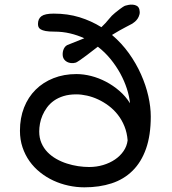

<svg xmlns="http://www.w3.org/2000/svg" viewBox="-20 -800 737 822"><path d="M65.4 -240.2Q65.4 -294.9 83 -339.6Q100.6 -384.3 132.6 -416Q164.6 -447.8 209 -465.3Q253.4 -482.9 307.1 -482.9Q337.9 -482.9 370.4 -474.6Q402.8 -466.3 433.6 -450.2Q464.4 -434.1 491.2 -410.9Q518.1 -387.7 536.6 -357.9Q533.7 -387.7 523.2 -420.2Q512.7 -452.6 495.4 -484.6Q478 -516.6 453.9 -546.4Q429.7 -576.2 398.9 -600.1Q368.7 -576.7 350.8 -563.2Q333 -549.8 323 -543Q313 -536.1 309.3 -534.2Q305.7 -532.2 303.7 -531.7Q293 -528.8 283.7 -530Q274.4 -531.2 267.3 -534.9Q260.3 -538.6 255.6 -544.4Q251 -550.3 249.5 -556.6Q248 -563 248.3 -570.3Q248.5 -577.6 250.7 -584.7Q252.9 -591.8 257.1 -597.7Q261.2 -603.5 267.6 -606.9L340.8 -636.2Q312 -649.4 280 -657Q248 -664.6 212.4 -664.6Q189 -664.6 175.3 -667.2Q161.6 -669.9 154.3 -674.3Q147 -678.7 144.8 -684.6Q142.6 -690.4 142.6 -697.3Q142.6 -719.7 157.5 -730.7Q172.4 -741.7 210 -741.7Q270 -741.7 320.6 -726.1Q371.1 -710.4 414.1 -683.6Q433.6 -702.1 446 -718Q458.5 -733.9 472.7 -745.1Q485.4 -755.4 493.2 -761.2Q501 -767.1 505.6 -770Q510.3 -772.9 512.7 -774.2Q515.1 -775.4 517.1 -775.9Q521.5 -777.3 530.5 -779.1Q539.6 -780.8 548.8 -780Q558.1 -779.3 565.9 -774.9Q573.7 -770.5 576.7 -759.8Q579.6 -748 577.1 -738.3Q574.7 -728.5 569.6 -720.7Q564.5 -712.9 557.9 -707.3Q551.3 -701.7 546.4 -698.7Q539.6 -694.8 517.1 -683.3Q494.6 -671.9 459.5 -650.4Q501 -615.2 532 -571.8Q563 -528.3 583.7 -481.7Q604.5 -435.1 615 -388.7Q625.5 -342.3 625.5 -301.3Q625.5 -220.7 605.2 -163.3Q585 -106 547.6 -69.1Q510.3 -32.2 458 -15.1Q405.8 2 341.3 2Q307.1 2 273.2 -5.4Q239.3 -12.7 208.7 -26.9Q178.2 -41 151.9 -62Q125.5 -83 106.4 -109.9Q87.4 -136.7 76.4 -169.4Q65.4 -202.1 65.4 -240.2ZM147.9 -237.3Q147.9 -209.5 157.5 -187.5Q167 -165.5 183.3 -148.7Q199.7 -131.8 221.2 -119.6Q242.7 -107.4 266.4 -99.9Q290 -92.3 314.7 -88.6Q339.4 -85 361.8 -85Q393.1 -85 421.6 -93.5Q450.2 -102.1 472.4 -117.2Q494.6 -132.3 509 -153.3Q523.4 -174.3 526.4 -199.2Q523.9 -231.9 512.7 -259.5Q501.5 -287.1 484.4 -308.8Q467.3 -330.6 445.6 -346.9Q423.8 -363.3 400.1 -374.3Q376.5 -385.3 352.5 -390.6Q328.6 -396 306.6 -396Q275.9 -396 252.2 -388.7Q228.5 -381.3 210.9 -368.9Q193.4 -356.4 181.4 -340.1Q169.4 -323.7 161.9 -306.2Q154.3 -288.6 151.1 -270.8Q147.9 -252.9 147.9 -237.3Z"/></svg>

Font: Short Stack
Style: Regular
Weight: 400
Designer: James Grieshaber
Foundry: James Grieshaber
Version: Version 1.002